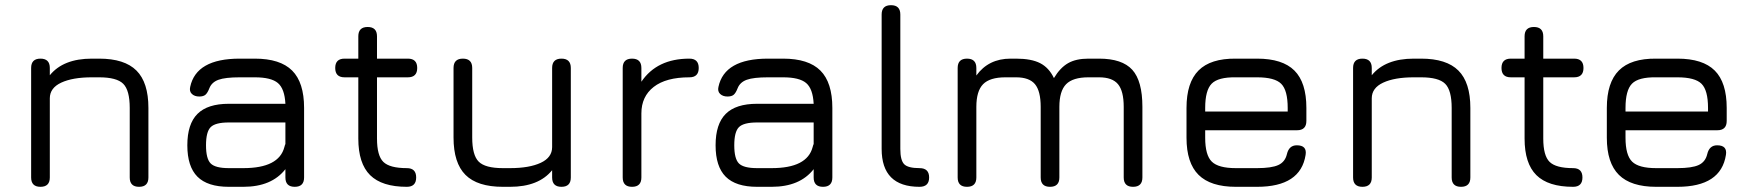

<svg xmlns="http://www.w3.org/2000/svg" viewBox="-20 -720 6755 740"><path d="M172 -36Q172 0 136 0Q100 0 100 -36V-458Q100 -494 136 -494Q172 -494 172 -458V-430Q224 -494 334 -494H362Q460 -494 506 -448Q552 -402 552 -304V-36Q552 0 516 0Q480 0 480 -36V-304Q480 -372 455 -397Q430 -422 362 -422H334Q260 -422 216 -401.5Q172 -381 172 -341Z M862 0Q780 0 741 -39Q702 -78 702 -160Q702 -242 741 -281Q780 -320 862 -320H1080Q1077 -378 1051 -400Q1025 -422 962 -422H904Q848 -422 822 -412.5Q796 -403 787 -380Q780 -362 772 -355Q764 -348 748 -348Q730 -348 719.5 -358Q709 -368 713 -385Q736 -494 904 -494H962Q1060 -494 1106 -448Q1152 -402 1152 -304V-36Q1152 0 1116 0Q1080 0 1080 -36V-68Q1027 0 918 0ZM918 -72Q1055 -72 1076 -153Q1078 -161 1080 -165V-248H862Q810 -248 792 -230Q774 -212 774 -160Q774 -108 792 -90Q810 -72 862 -72Z M1548 0Q1452 0 1406.5 -45Q1361 -90 1361 -186V-422H1308Q1272 -422 1272 -458Q1272 -494 1308 -494H1361V-580Q1361 -616 1397 -616Q1433 -616 1433 -580V-494H1552Q1588 -494 1588 -458Q1588 -422 1552 -422H1433V-186Q1433 -120 1457.5 -96Q1482 -72 1548 -72Q1584 -72 1584 -36Q1584 0 1548 0Z M1728 -458Q1728 -494 1764 -494Q1800 -494 1800 -458V-190Q1800 -122 1825 -97Q1850 -72 1918 -72H1946Q2020 -72 2064 -92.5Q2108 -113 2108 -153V-458Q2108 -494 2144 -494Q2180 -494 2180 -458V-36Q2180 0 2144 0Q2108 0 2108 -36V-64Q2056 0 1946 0H1918Q1820 0 1774 -46Q1728 -92 1728 -190Z M2452 -36Q2452 0 2416 0Q2380 0 2380 -36V-458Q2380 -494 2416 -494Q2452 -494 2452 -458V-405Q2512 -494 2637 -494Q2673 -494 2673 -458Q2673 -422 2637 -422Q2547 -422 2499.5 -385Q2452 -348 2452 -283Z M2898 0Q2816 0 2777 -39Q2738 -78 2738 -160Q2738 -242 2777 -281Q2816 -320 2898 -320H3116Q3113 -378 3087 -400Q3061 -422 2998 -422H2940Q2884 -422 2858 -412.5Q2832 -403 2823 -380Q2816 -362 2808 -355Q2800 -348 2784 -348Q2766 -348 2755.5 -358Q2745 -368 2749 -385Q2772 -494 2940 -494H2998Q3096 -494 3142 -448Q3188 -402 3188 -304V-36Q3188 0 3152 0Q3116 0 3116 -36V-68Q3063 0 2954 0ZM2954 -72Q3091 -72 3112 -153Q3114 -161 3116 -165V-248H2898Q2846 -248 2828 -230Q2810 -212 2810 -160Q2810 -108 2828 -90Q2846 -72 2898 -72Z M3524 0Q3378 0 3378 -146V-664Q3378 -700 3414 -700Q3450 -700 3450 -664V-146Q3450 -102 3465 -87Q3480 -72 3524 -72Q3561 -72 3561 -36Q3561 0 3524 0Z M3743 -36Q3743 0 3707 0Q3671 0 3671 -36V-458Q3671 -494 3707 -494Q3743 -494 3743 -458V-429Q3790 -494 3875 -494H3896Q3955 -494 3989 -476.5Q4023 -459 4042 -419Q4066 -459 4096.5 -476.5Q4127 -494 4175 -494H4216Q4305 -494 4344 -451Q4383 -408 4383 -308V-36Q4383 0 4347 0Q4311 0 4311 -36V-308Q4311 -369 4289 -395.5Q4267 -422 4216 -422H4175Q4115 -422 4089 -395.5Q4063 -369 4063 -308V-36Q4063 0 4027 0Q3991 0 3991 -36V-308Q3991 -369 3969 -395.5Q3947 -422 3896 -422H3855Q3795 -422 3769 -395.5Q3743 -369 3743 -308Z M4743 0Q4646 0 4599.5 -46Q4553 -92 4553 -189V-304Q4553 -402 4599.5 -448.5Q4646 -495 4743 -494H4825Q4923 -494 4969 -448Q5015 -402 5015 -304V-254Q5015 -218 4979 -218H4625V-189Q4625 -122 4650.5 -97Q4676 -72 4743 -72H4825Q4881 -72 4907 -84Q4933 -96 4940 -126Q4948 -160 4978 -160Q5018 -160 5012 -123Q4993 0 4825 0ZM4743 -422Q4675 -423 4650 -397.5Q4625 -372 4625 -304V-290H4943V-304Q4943 -372 4918 -397Q4893 -422 4825 -422Z M5267 -36Q5267 0 5231 0Q5195 0 5195 -36V-458Q5195 -494 5231 -494Q5267 -494 5267 -458V-430Q5319 -494 5429 -494H5457Q5555 -494 5601 -448Q5647 -402 5647 -304V-36Q5647 0 5611 0Q5575 0 5575 -36V-304Q5575 -372 5550 -397Q5525 -422 5457 -422H5429Q5355 -422 5311 -401.5Q5267 -381 5267 -341Z M6043 0Q5947 0 5901.5 -45Q5856 -90 5856 -186V-422H5803Q5767 -422 5767 -458Q5767 -494 5803 -494H5856V-580Q5856 -616 5892 -616Q5928 -616 5928 -580V-494H6047Q6083 -494 6083 -458Q6083 -422 6047 -422H5928V-186Q5928 -120 5952.5 -96Q5977 -72 6043 -72Q6079 -72 6079 -36Q6079 0 6043 0Z M6363 0Q6266 0 6219.5 -46Q6173 -92 6173 -189V-304Q6173 -402 6219.5 -448.5Q6266 -495 6363 -494H6445Q6543 -494 6589 -448Q6635 -402 6635 -304V-254Q6635 -218 6599 -218H6245V-189Q6245 -122 6270.5 -97Q6296 -72 6363 -72H6445Q6501 -72 6527 -84Q6553 -96 6560 -126Q6568 -160 6598 -160Q6638 -160 6632 -123Q6613 0 6445 0ZM6363 -422Q6295 -423 6270 -397.5Q6245 -372 6245 -304V-290H6563V-304Q6563 -372 6538 -397Q6513 -422 6445 -422Z"/></svg>

Font: Jura SemiBold
Style: Regular
Weight: 600
Designer: Daniel Johnson, Alexei Vanyashin
Foundry: Daniel Johnson
Version: Version 5.103